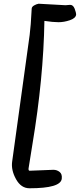

<svg xmlns="http://www.w3.org/2000/svg" viewBox="-20 -794 428 1029"><path d="M331 -766 356 -768Q372 -768 380 -747.5Q388 -727 388 -715Q385 -696 354 -685.5Q323 -675 293.5 -675Q264 -675 218 -682Q213 -375 154 -22Q138 75 133 109Q132 121 139 121L266 116Q285 116 299.5 127.5Q314 139 311 164Q305 215 138 215Q93 215 66 166.5Q39 118 45 73Q51 28 139 -607Q145 -651 150 -749Q151 -758 163 -765Q175 -772 187 -774Z"/></svg>

Font: Devonshire
Style: Regular
Weight: 400
Designer: Astigmatic (AOETI)
Foundry: Astigmatic (AOETI)
Version: Version 1.001